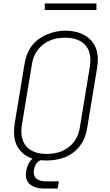

<svg xmlns="http://www.w3.org/2000/svg" viewBox="-20 -924 640 1115"><path d="M249 8Q220 8 191.5 3Q163 -2 139 -15.5Q115 -29 97 -50Q79 -71 70.5 -97Q62 -123 61.5 -152.5Q61 -182 66 -211L123 -556Q127 -582 137 -608Q147 -634 164 -657Q181 -680 204.5 -697Q228 -714 254 -724.5Q280 -735 306.5 -740.5Q333 -746 361 -746Q390 -746 418 -739.5Q446 -733 470 -720Q494 -707 512 -686Q530 -665 539 -638.5Q548 -612 548 -583Q548 -554 543 -524L486 -179Q482 -153 472 -127Q462 -101 445 -78Q428 -55 404.5 -37.5Q381 -20 355 -10Q329 0 302 4Q275 8 249 8ZM249 -30Q272 -30 294 -33.5Q316 -37 337.5 -45.5Q359 -54 378 -68.5Q397 -83 411 -102Q425 -121 433 -142.5Q441 -164 444 -186L501 -531Q505 -554 505 -577Q505 -600 498.5 -621Q492 -642 478 -659Q464 -676 444.5 -686.5Q425 -697 403 -701Q381 -705 358 -705Q335 -705 313.5 -701.5Q292 -698 270.5 -689Q249 -680 230.5 -665.5Q212 -651 198 -632.5Q184 -614 176 -592.5Q168 -571 165 -549L108 -204Q104 -181 104 -158.5Q104 -136 110.5 -115Q117 -94 130.5 -77Q144 -60 163 -49.5Q182 -39 204 -34.5Q226 -30 249 -30ZM240 171Q225 171 210 169Q195 167 181.5 162Q168 157 156.5 148.5Q145 140 138.5 127.5Q132 115 130.5 100Q129 85 132 69Q135 49 144.5 29.5Q154 10 170.5 -4Q187 -18 208 -23.5Q229 -29 249 -29L244 0Q232 0 219.5 4.5Q207 9 198 18Q189 27 184 39Q179 51 177 63Q174 78 178 92Q182 106 193 114.5Q204 123 218 126Q232 129 247 129H322L315 171ZM540 -866H240V-904H540Z"/></svg>

Font: Iosevka Curly XLtEx
Style: Italic
Weight: 200
Width: 7
Italic angle: -9°
Monospace: yes
Designer: Belleve Invis
Foundry: Belleve Invis
Version: Version 11.1.0; ttfautohint (v1.8.3)